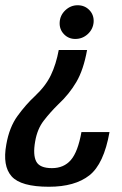

<svg xmlns="http://www.w3.org/2000/svg" viewBox="-20 -707 466 732"><path d="M312 -516.5Q298.5 -441 271 -394.2Q243.5 -347.5 202 -309Q171.5 -279 146.8 -247Q122 -215 114 -167.5Q105 -116.5 118.2 -91.2Q131.5 -66 178 -66Q223.5 -66 250.2 -97Q277 -128 290.5 -203.5H397.5Q376 -82 320.8 -38.5Q265.5 5 166.5 5Q59.5 5 24.2 -34.8Q-11 -74.5 4 -156Q15.5 -222 47 -265.2Q78.5 -308.5 113 -340.5Q154.5 -379.5 174.2 -421Q194 -462.5 204 -516.5ZM276 -687Q303 -687 320.8 -668.5Q338.5 -650 337 -623Q335 -596 314.8 -577.2Q294.5 -558.5 267 -558.5Q241 -558.5 223.5 -577Q206 -595.5 207.5 -622Q209 -649 229.2 -668Q249.5 -687 276 -687Z"/></svg>

Font: Anybody Medium
Style: Italic
Weight: 500
Italic angle: -10°
Designer: Tyler Finck
Foundry: Etcetera Type Company
Version: Version 1.010; ttfautohint (v1.8.3) -l 8 -r 50 -G 200 -x 14 